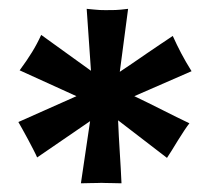

<svg xmlns="http://www.w3.org/2000/svg" viewBox="-20 -716 498 439"><path d="M24.9 -555.2Q41.5 -577.6 53.2 -596.7Q64.9 -615.7 74.2 -636.2L188 -554.2L178.2 -695.8Q188.5 -694.8 195.8 -694.1Q203.1 -693.4 208.5 -693.1Q213.9 -692.9 218.3 -692.9Q222.7 -692.9 227.1 -692.9Q234.4 -692.9 243.9 -693.1Q253.4 -693.4 272.9 -695.8L253.9 -551.8Q268.1 -561 283.9 -572Q299.8 -583 315.9 -594Q332 -605 347.2 -615.2Q362.3 -625.5 375 -633.8Q384.3 -613.3 394.3 -594.2Q404.3 -575.2 418 -553.2L287.1 -496.1Q318.8 -481 351.6 -464.4Q384.3 -447.8 413.1 -434.1Q408.7 -428.7 401.4 -417.7Q394 -406.7 386.7 -394.8Q379.4 -382.8 372.6 -371.8Q365.7 -360.8 361.8 -355L250 -440.9Q251.5 -404.3 253.9 -367.2Q256.3 -330.1 257.8 -296.9Q254.4 -296.9 248 -297.1Q241.7 -297.4 234.6 -297.4Q227.5 -297.4 221.2 -297.6Q214.8 -297.9 211.9 -297.9Q209 -297.9 202.4 -297.6Q195.8 -297.4 188.5 -297.4Q181.2 -297.4 174.6 -297.1Q168 -296.9 165 -296.9L186 -439L64.9 -356Q62.5 -361.8 56.6 -373.3Q50.8 -384.8 44.2 -397Q37.6 -409.2 31.5 -420.2Q25.4 -431.2 22 -437L154.8 -496.1Z"/></svg>

Font: Simonetta
Style: Black Italic
Weight: 900
Italic angle: -2°
Designer: Gayaneh Bagdasaryan
Foundry: Brownfox
Version: Version 1.002